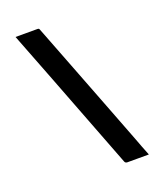

<svg xmlns="http://www.w3.org/2000/svg" viewBox="-158 -852 916 1083"><g transform="rotate(-20 300.0 -310.0)"><path d="M66 -750Q100 -750 132 -750Q164 -750 197 -750Q200 -750 202.5 -749.5Q205 -749 206.5 -747.5Q208 -746 209 -743Q258 -616 307.5 -488.5Q357 -361 406 -233.5Q455 -106 504 21Q514 48 524.5 75.5Q535 103 546 130Q512 130 481 130Q450 130 416 130Q412 130 407.5 127.5Q403 125 401 119Q345 -26 289.5 -171Q234 -316 178 -461Q122 -606 66 -750Z"/></g></svg>

Font: Recursive Monospace
Style: Bold
Weight: 700
Version: Version 1.047